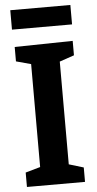

<svg xmlns="http://www.w3.org/2000/svg" viewBox="-59 -919 481 955"><g transform="rotate(-5 181.0 -441.5)"><path d="M326 -704V-632L253 -607V-94L326 -72V0H36V-72L110 -93V-607L36 -627V-699ZM30 -883H330V-786H30Z"/></g></svg>

Font: Bitter Pro
Style: Bold
Weight: 700
Designer: Sol Matas, and Bitter project Authors
Foundry: Sol Matas
Version: Version 1.010